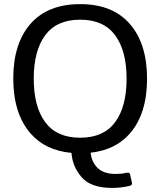

<svg xmlns="http://www.w3.org/2000/svg" viewBox="-20 -735 784 939"><path d="M44.9 -351.1Q44.9 -522 129.2 -618.4Q213.4 -714.8 372.1 -714.8Q530.8 -714.8 615 -617.9Q699.2 -521 699.2 -350.1Q699.2 -179.2 615.2 -82Q544.9 -1.5 423.3 11.7Q428.2 59.1 458.5 87.4Q488.8 115.7 544.9 115.7Q575.2 115.7 594.2 110.8Q613.3 106 615.7 116.2L625.5 159.2Q627.9 170.9 613.3 174.3Q569.8 184.1 529.3 184.1Q424.3 184.1 379.2 131.6Q334 79.1 329.6 12.7Q201.7 1 128.9 -83Q44.9 -180.2 44.9 -351.1ZM145 -350.1Q145 -213.4 201.2 -137.5Q257.3 -61.5 372.1 -61.5Q486.8 -61.5 543 -137.5Q599.1 -213.4 599.1 -350.1Q599.1 -486.8 543 -562.7Q486.8 -638.7 372.1 -638.7Q257.3 -638.7 201.2 -562.7Q145 -486.8 145 -350.1Z"/></svg>

Font: Istok
Style: Regular
Weight: 500
Designer: Andrey V. Panov
Foundry: Andrey V. Panov
Version: Version 1.0.3